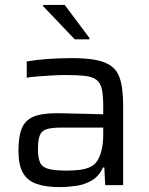

<svg xmlns="http://www.w3.org/2000/svg" viewBox="-20 -755 609 783"><path d="M222.9 8Q167 8 129.5 -4.9Q92 -17.8 73.6 -50.1Q55.2 -82.4 55.2 -140.2Q55.2 -197.8 68.8 -231.2Q82.3 -264.6 116.1 -279Q149.9 -293.3 210.6 -293.3Q221.5 -293.3 242.9 -292.8Q264.4 -292.3 292.3 -291.6Q320.2 -290.9 348.5 -290.4Q376.9 -289.9 401 -288.9V-320.7Q401 -365.9 395.3 -391.6Q389.6 -417.3 373 -429.8Q356.4 -442.2 325.5 -445.6Q294.5 -449 244.5 -449Q222.6 -449 192.7 -447.3Q162.7 -445.6 134.5 -443.4Q106.3 -441.1 89 -438.2V-504.4Q126.7 -511 174.6 -514.5Q222.5 -518 273.2 -518Q327.1 -518 364.3 -511.6Q401.5 -505.3 425.1 -491.4Q448.7 -477.5 460.7 -454.3Q472.7 -431.2 477.4 -398.2Q482.2 -365.1 482.2 -320.8V0H409L405.5 -72.1H399.9Q384.2 -36.6 354.6 -19.2Q325 -1.9 290.1 3Q255.1 8 222.9 8ZM253.4 -59.3Q281.9 -59.3 307 -62.6Q332.1 -65.8 351.3 -75.8Q370.5 -85.9 380.8 -105.7Q391.5 -127 396.2 -151.7Q401 -176.3 401 -208.9V-234.7H231.4Q192.3 -234.7 171.3 -228.6Q150.3 -222.5 142.6 -203.7Q134.8 -184.8 134.8 -146.7Q134.8 -110.5 143.8 -91.5Q152.8 -72.4 178.6 -65.9Q204.3 -59.3 253.4 -59.3ZM284.8 -594.6 156.1 -729.7V-734.8H244L345 -599.7V-594.6Z"/></svg>

Font: Saira Thin
Style: Regular
Weight: 100
Designer: Hector Gatti with collaboration of the Omnibus-Type team
Foundry: Omnibus-Type
Version: Version 1.101